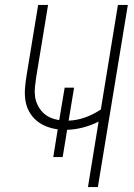

<svg xmlns="http://www.w3.org/2000/svg" viewBox="-20 -755 540 775"><path d="M335 0 378 -264Q348 -249 315.5 -240.5Q283 -232 251 -231L233 -121H195L213 -233Q189 -236 166.5 -245Q144 -254 126.5 -269Q109 -284 97.5 -305Q86 -326 82.5 -350Q79 -374 81 -399Q83 -424 87 -449L134 -735H174L126 -443Q123 -424 121 -404Q119 -384 121.5 -365.5Q124 -347 132.5 -330Q141 -313 153.5 -300.5Q166 -288 183 -280.5Q200 -273 219 -270L241 -401H279L257 -268Q290 -269 323.5 -281Q357 -293 387 -313L456 -735H496L375 0Z"/></svg>

Font: Iosevka Term Curly XLt Obl
Style: Regular
Weight: 200
Italic angle: -9°
Designer: Belleve Invis
Foundry: Belleve Invis
Version: Version 32.3.0